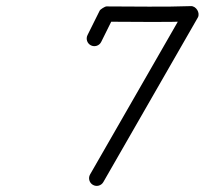

<svg xmlns="http://www.w3.org/2000/svg" viewBox="-20 -583 670 628"><path d="M277.5 -434.6C289.9 -428.5 304.9 -433.5 311 -445.9C324.3 -472.5 337.5 -499.2 350.7 -525.9C351.9 -528.1 345 -524.6 338.5 -520.6C332 -516.6 325.9 -512 328.4 -512C420.9 -512.1 513.9 -509.6 606.3 -513C614.9 -513.3 611.3 -526.4 604.6 -537.6C597.9 -548.7 587.9 -557.9 583.7 -550.5C480.7 -371.1 377.7 -191.8 274.7 -12.5C267.8 -0.5 271.9 14.8 283.9 21.7C295.9 28.6 311.2 24.4 318 12.5C421 -166.9 524 -346.2 627 -525.5C631.3 -533 629.9 -542.5 625.4 -550.1C620.8 -557.7 613 -563.3 604.4 -563C512.7 -559.6 420.2 -562.1 328.3 -562C325.8 -562 320.8 -559.6 316.1 -556.7C311.4 -553.8 307.1 -550.4 306 -548.1C292.7 -521.5 279.5 -494.8 266.2 -468.1C260.1 -455.8 265.1 -440.7 277.5 -434.6Z"/></svg>

Font: FRB American Cursive Guidelines Arrows Semibold
Style: Italic
Weight: 600
Italic angle: -25°
Version: Version 2.0;Modular Font Editor K font №1